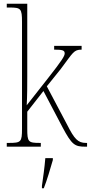

<svg xmlns="http://www.w3.org/2000/svg" viewBox="-20 -780 483 1021"><path d="M16 0H197V-20H192C130 -20 125 -25 125 -95V-186L211 -296L312 -104C362 -10 377 0 434 0H443V-20H437C394 -20 375 -42 338 -115L229 -321L303 -413C369 -501 372 -516 414 -516V-536H268V-516C311 -516 324 -513 324 -496C324 -482 309 -458 236 -365L122 -220C125 -268 125 -332 125 -373V-760H16V-740H30C91 -740 97 -735 97 -663V-95C97 -25 92 -20 27 -20H16ZM203 208V221H213C229 181 249 113 261 71V61H221C217 111 210 159 203 208Z"/></svg>

Font: Noto Serif Devanagari Condensed Thin
Style: Regular
Weight: 100
Width: 3
Designer: Universal Thirst, Indian Type Foundry and the Monotype Design Team
Foundry: Monotype Imaging Inc.
Version: Version 2.004